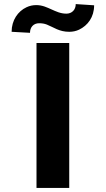

<svg xmlns="http://www.w3.org/2000/svg" viewBox="-20 -922 519 942"><path d="M319.7 0V-711H159.1V0ZM305.4 -855C276.7 -855 253.9 -866.5 233.4 -875.5C211.9 -884.9 188.8 -897 158 -897C141.1 -897 125.2 -893.5 110.2 -886.5C68.1 -866.9 37 -822.9 37 -766L127.2 -761C127.2 -788.4 144.2 -808 172.3 -808C186.2 -808 198.7 -805.8 209.7 -801.5C244.2 -787.9 270 -766 319.7 -766C337.3 -766 353.4 -769.5 368.1 -776.5C410.4 -796.7 441.8 -838 441.8 -896L351.6 -902C351.6 -874.6 333.5 -855 305.4 -855Z"/></svg>

Font: Asimov
Style: Wid
Weight: 500
Designer: Google
Version: Version 2.000980; 2014